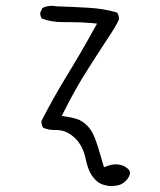

<svg xmlns="http://www.w3.org/2000/svg" viewBox="-20 -512 540 650"><path d="M192.9 -437H216.3Q253.4 -437 288.1 -434.1L308.6 -432.1L298.8 -414.6Q255.4 -335.9 208 -258.5Q160.6 -181.2 120.6 -103Q120.1 -101.6 120.1 -100.6Q120.1 -88.9 126 -79.6Q143.6 -71.8 164.6 -71.8H171.4Q207 -71.8 235.8 -42.5Q260.7 -17.6 269.5 23.9Q277.8 63 290 80.6Q302.2 98.1 314.2 106.2Q326.2 114.3 350.1 117.7Q353.5 117.7 356.7 117.7Q359.9 117.7 364.7 117.4Q369.6 117.2 374.8 116.2Q379.9 115.2 384.8 113.8Q393.6 110.8 399.4 106Q416 92.3 419.4 78.1Q419.9 75.2 419.9 73.7Q419.9 70.3 418.9 67.4Q417.5 63 412.1 58.6Q396 44.4 372.1 44.4Q358.9 44.4 345.2 49.3L332 54.2Q310.1 -22.9 300.8 -45.4Q293.9 -63 286.6 -72.8Q275.9 -88.4 258.8 -100.1Q243.2 -111.3 207 -116.7L189 -119.6L197.3 -135.7Q232.4 -206.5 274.2 -272.5Q315.9 -338.4 344.2 -380.9Q372.6 -423.3 382.3 -445.3Q382.8 -446.8 382.8 -448.2Q382.8 -460.9 376 -469.7Q330.6 -482.9 278.3 -485.8Q226.1 -488.8 170.4 -490.7Q161.6 -492.2 154.3 -492.2Q137.2 -492.2 123.5 -484.9L116.7 -470.2Q116.2 -468.8 116.2 -466.6Q116.2 -464.4 116.7 -461.4Q117.7 -454.6 121.6 -449.2Q154.3 -437 192.9 -437Z"/></svg>

Font: NaikaiFont
Style: ExtraLight
Weight: 200
Version: Version 1.89